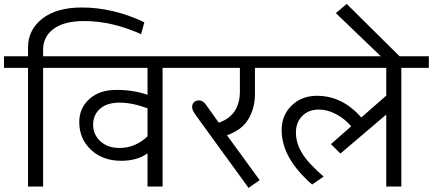

<svg xmlns="http://www.w3.org/2000/svg" viewBox="-35 -926 2149 953"><path d="M104.1 0V-589H-15.2V-646.6H104.1V-691.1Q104.1 -777.6 174.7 -833.2Q245.2 -888.8 371.6 -888.8Q526.8 -888.8 681.5 -815.5L665.3 -756.3Q521.7 -821.5 382.7 -821.5Q282.6 -821.5 230.8 -782.6Q179 -743.7 179 -679V-646.6H315.5V-589H179V0Z M697.2 0V-164.8Q645.1 -127.9 566.7 -127.9Q474.2 -127.9 416.3 -182.8Q358.4 -237.6 358.4 -320Q358.4 -389.3 408.5 -434.5Q458.5 -479.8 543 -479.8Q627.4 -479.8 697.2 -455.5V-589H285.1V-646.6H908.5V-589H772V0ZM558.1 -191.6Q636.5 -191.6 697.2 -249.2V-388.3Q621.3 -416.6 558.6 -416.6Q496 -416.6 461.6 -386.2Q427.2 -355.9 427.2 -307.1Q427.2 -258.3 463.1 -225Q499 -191.6 558.1 -191.6Z M986.3 -407.5 1051.1 -317Q1155.7 -353.4 1155.7 -472.2V-589H878.2V-646.6H1345.3V-589H1230.5V-460.6Q1230.5 -392.8 1200.7 -339.7Q1168.4 -281.1 1091.5 -254.8L1253.8 -31.9L1198.7 6.6L937.3 -353.4Q918.6 -378.2 918.6 -393.8Q918.6 -409.5 927.7 -418.6Q936.8 -427.7 954 -427.7Q971.2 -427.7 986.3 -407.5Z M1882.2 0V-357.4L1654.7 -163.8L1607.7 -210.8L1708.3 -299.3Q1674.9 -337.7 1632.2 -360Q1589.5 -382.2 1548.5 -382.2Q1496.5 -382.2 1465.1 -350.4Q1433.8 -318.5 1433.8 -267.4Q1433.8 -216.4 1464.1 -166.1Q1494.4 -115.8 1571.3 -49.5L1514.2 -10.1Q1363 -141.6 1363 -279.6Q1363 -353.9 1412.5 -402.2Q1462.1 -450.5 1538.4 -450.5Q1664.3 -450.5 1758.3 -342.8L1882.2 -451.5V-589H1294.7V-646.6H2093.5V-589H1957V0Z M1966.1 -628.9H1873.6L1632 -861L1686 -906.5Z"/></svg>

Font: KhulaRegular
Style: Regular
Weight: 400
Designer: Erin McLaughlin, Steve Matteson
Version: Version 1.001;PS 1.0;hotconv 1.0.72;makeotf.lib2.5.5900; ttf